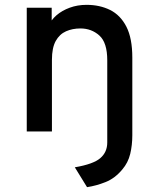

<svg xmlns="http://www.w3.org/2000/svg" viewBox="-20 -543 656 793"><path d="M339.5 230 289 148Q365.5 135 394.2 110.2Q423 85.5 423 45.5V-294Q423 -367 390.5 -396.2Q358 -425.5 312 -425.5Q279.5 -425.5 252.8 -413.8Q226 -402 210.2 -373.8Q194.5 -345.5 194.5 -296V0H90.5V-511H193.5V-408.5L181 -436Q190.5 -460 213.2 -479.8Q236 -499.5 268 -511.2Q300 -523 337.5 -523Q392 -523 434.8 -501.8Q477.5 -480.5 502 -432.8Q526.5 -385 526.5 -305V15.5Q526.5 56.5 517.8 92.8Q509 129 485.5 156.5Q455 193.5 416 209Q377 224.5 339.5 230Z"/></svg>

Font: Overpass Mono SemiBold
Style: Regular
Weight: 600
Monospace: yes
Designer: Delve Withrington, Dave Bailey
Foundry: Delve Fonts LLC
Version: Version 4.000